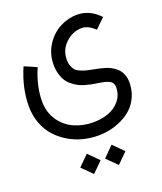

<svg xmlns="http://www.w3.org/2000/svg" viewBox="-162 -495 839 995"><g transform="rotate(-20 257.5 3.0)"><path d="M505.4 -343.3 453.1 -292Q416 -327.1 381.8 -327.1Q332 -327.1 292.5 -290.5Q252.9 -253.9 252.9 -198.2Q252.9 -177.7 259 -162.6Q265.1 -147.5 273.4 -138.7Q281.7 -129.9 299.8 -122.6Q317.9 -115.2 332.3 -111.8Q346.7 -108.4 374.5 -103Q389.6 -100.1 398.9 -98.1Q408.2 -96.2 425 -91.1Q441.9 -85.9 452.9 -80.3Q463.9 -74.7 477.3 -64.9Q490.7 -55.2 498.8 -43.7Q506.8 -32.2 512.5 -15.6Q518.1 1 518.1 20.5Q518.1 63 502.7 98.4Q487.3 133.8 462.6 157Q438 180.2 405.5 196Q373 211.9 339.6 219Q306.2 226.1 272.5 226.1Q230.5 226.1 189.5 215.6Q148.4 205.1 111.6 183.1Q74.7 161.1 46.6 130.1Q18.6 99.1 2 55.4Q-14.6 11.7 -14.6 -39.6Q-14.6 -139.6 30.8 -244.1L98.1 -214.8Q58.6 -124 58.6 -39.6Q58.6 20.5 89.1 65.2Q119.6 109.9 167.5 131.3Q215.3 152.8 272.5 152.8Q318.4 152.8 356.7 138.9Q395 125 419.9 94.2Q444.8 63.5 444.8 20.5Q444.8 -0.5 428.5 -11.7Q412.1 -22.9 364.7 -29.8Q346.2 -32.2 332.3 -34.9Q318.4 -37.6 297.9 -43.5Q277.3 -49.3 262.5 -56.9Q247.6 -64.5 231 -77.4Q214.4 -90.3 203.9 -106.4Q193.4 -122.6 186.5 -146.2Q179.7 -169.9 179.7 -198.2Q179.7 -256.8 209.7 -304.2Q239.7 -351.6 285.6 -376Q331.5 -400.4 381.8 -400.4Q451.7 -400.4 505.4 -343.3ZM264.2 350.1 320.3 293.9 376.5 350.1 320.3 405.8ZM127.4 350.1 183.6 293.9 239.7 350.1 183.6 405.8Z"/></g></svg>

Font: AzarMehrMonospaced
Style: SansBold
Weight: 1
Designer: Amin Abedi
Version: Version 1.00